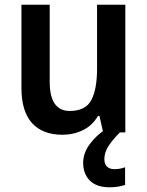

<svg xmlns="http://www.w3.org/2000/svg" viewBox="-20 -562 626 815"><path d="M512 -542V0H418L402 -70H396Q372 -29 332 -9.5Q292 10 245 10Q161 10 116 -39.5Q71 -89 71 -189V-542H191V-215Q191 -91 276 -91Q343 -91 367.5 -137Q392 -183 392 -271V-542ZM423 113Q423 134 434 145Q445 156 465 156Q480 156 491.5 153.5Q503 151 511 148V223Q498 227 482 230Q466 233 445 233Q390 233 361.5 204.5Q333 176 333 129Q333 87 362 48.5Q391 10 430 -14L489 0Q456 33 439.5 59.5Q423 86 423 113Z"/></svg>

Font: Noto Sans Malayalam SemiCondensed SemiBold
Style: Regular
Weight: 600
Width: 4
Designer: Jelle Bosma - Monotype Design Team
Foundry: Monotype Imaging Inc.
Version: Version 2.104; ttfautohint (v1.8.4.7-5d5b)